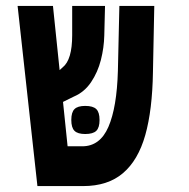

<svg xmlns="http://www.w3.org/2000/svg" viewBox="-20 -629 640 649"><path d="M39.5 -609H159L181.5 -392L192 -401.5Q224 -427 224 -510V-609H335L332.5 -509Q331.5 -467.5 321 -426.2Q310.5 -385 287.8 -351.2Q265 -317.5 229.5 -302.5L193 -284.5L208.5 -134.5H258Q318 -134.5 346.5 -200.2Q375 -266 378.5 -389.5L383.5 -609H501.5L497 -385.5Q495 -257 471 -172.2Q447 -87.5 395.8 -43.8Q344.5 0 261 0H106.5ZM221 -223.5Q221 -249.5 231.8 -260.2Q242.5 -271 268 -271Q294.5 -271 305.5 -260.2Q316.5 -249.5 316.5 -223.5Q316.5 -197.5 305.5 -186.8Q294.5 -176 268 -176Q242.5 -176 231.8 -186.8Q221 -197.5 221 -223.5Z"/></svg>

Font: JuliaMono ExtraBold
Style: Italic
Weight: 800
Italic angle: -9°
Monospace: yes
Designer: cormullion
Foundry: corm
Version: Version 0.057; ttfautohint (v1.8.4)